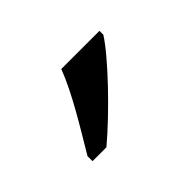

<svg xmlns="http://www.w3.org/2000/svg" viewBox="-47 -862 352 352"><g transform="rotate(-45 129.0 -686.0)"><path d="M40 -619V-606H76C125 -647 196 -721 218 -756V-766H119C102 -721 68 -666 40 -619Z"/></g></svg>

Font: Noto Serif Tamil Condensed
Style: Italic
Weight: 400
Width: 3
Italic angle: -12°
Designer: Indian Type Foundry, Tom Grace, and the Monotype Design Team
Foundry: Monotype Imaging Inc.
Version: Version 2.003